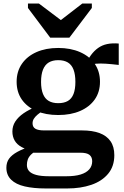

<svg xmlns="http://www.w3.org/2000/svg" viewBox="-20 -820 703 1085"><path d="M264 -607H372L499 -775V-800H445L283 -675L363 -677L200 -800H138V-775ZM651 -453Q609 -458 578 -460Q547 -462 523.5 -460Q500 -458 481 -452L462 -450Q476 -484 494 -508.5Q512 -533 534.5 -549Q557 -565 585.5 -571Q614 -577 651 -574ZM309 -170Q238 -170 185 -193Q132 -216 103 -258Q74 -300 74 -358Q74 -416 103.5 -459Q133 -502 186 -525.5Q239 -549 309 -549Q379 -549 432.5 -525.5Q486 -502 515.5 -459Q545 -416 545 -358Q545 -300 515.5 -258Q486 -216 433 -193Q380 -170 309 -170ZM309 -237Q342 -237 363.5 -249.5Q385 -262 395.5 -289Q406 -316 406 -357Q406 -399 395.5 -426.5Q385 -454 363.5 -467Q342 -480 309 -480Q277 -480 255.5 -467Q234 -454 223 -426.5Q212 -399 212 -357Q212 -316 223 -289Q234 -262 255.5 -249.5Q277 -237 309 -237ZM238 245Q170 245 120 233.5Q70 222 43 195.5Q16 169 16 128Q16 98 31 77Q46 56 77.5 38.5Q109 21 160 5L192 26Q169 40 155.5 53.5Q142 67 137 81.5Q132 96 132 112Q132 133 144.5 147Q157 161 184.5 168.5Q212 176 258 176H355Q404 176 436 166Q468 156 484.5 137Q501 118 501 91Q501 68 486 55.5Q471 43 434 43H165L169 35Q130 26 103 11.5Q76 -3 63 -25.5Q50 -48 50 -77Q50 -108 66.5 -133.5Q83 -159 113.5 -180Q144 -201 187 -218L227 -197Q206 -184 192 -172Q178 -160 171 -148.5Q164 -137 164 -123Q164 -102 180 -92.5Q196 -83 230 -83H443Q502 -83 542.5 -68Q583 -53 604.5 -22Q626 9 626 57Q626 120 591 162Q556 204 496 224.5Q436 245 360 245Z"/></svg>

Font: Roboto Serif SemiBold
Style: Regular
Weight: 600
Designer: Greg Gazdowicz
Foundry: Commercial Type
Version: Version 1.008